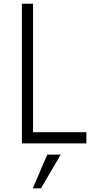

<svg xmlns="http://www.w3.org/2000/svg" viewBox="-20 -770 498 1031"><path d="M157.5 -60H443.8V0H97.5V-750H157.5ZM156.2 241.2 233.8 60H306.2L200 241.2Z"/></svg>

Font: Now Light
Style: Regular
Weight: 300
Designer: Alfredo Marco Pradil
Foundry: Alfredo Marco Pradil
Version: Version 1.002;PS 001.002;hotconv 1.0.88;makeotf.lib2.5.64775